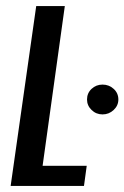

<svg xmlns="http://www.w3.org/2000/svg" viewBox="-20 -611 409 631"><path d="M15 0 99 -591H193L120 -66H265L256 0ZM317 -235Q296 -235 281 -249.5Q266 -264 266 -284Q266 -305 281 -319Q296 -333 317 -333Q338 -333 353.5 -319Q369 -305 369 -284Q369 -264 353.5 -249.5Q338 -235 317 -235Z"/></svg>

Font: Alumni Sans SemiBold
Style: Italic
Weight: 600
Italic angle: -8°
Version: Version 1.016